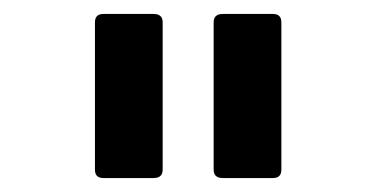

<svg xmlns="http://www.w3.org/2000/svg" viewBox="-20 -725 540 275"><path d="M299 -470Q286 -470 286 -482V-693Q286 -705 299 -705H371Q383 -705 383 -693V-482Q383 -470 371 -470ZM128 -470Q116 -470 116 -482V-693Q116 -705 128 -705H200Q213 -705 213 -693V-482Q213 -470 200 -470Z"/></svg>

Font: NanumGothicCoding
Style: Bold
Weight: 700
Monospace: yes
Designer: Kwon Bruce; Nicolas Noh; Sung-woo Choi; Go-un Cha; Soo-hyun Park;
Foundry: NHN Corporation
Version: Version 2.000;PS 1;hotconv 1.0.49;makeotf.lib2.0.14853